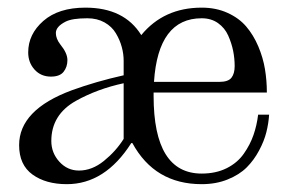

<svg xmlns="http://www.w3.org/2000/svg" viewBox="-20 -467 751 495"><path d="M29.3 -92.8Q29.3 -184.1 165.5 -234.4Q227.1 -256.8 298.8 -272.9V-310.5Q298.8 -328.1 293.9 -345.9Q289.1 -363.8 278.8 -381.1Q268.6 -398.4 249.5 -409.2Q230.5 -419.9 205.1 -419.9Q166 -419.9 148.9 -411.1Q124 -398.4 124 -381.8Q124 -367.2 135.7 -352.1Q153.8 -330.1 153.8 -312Q153.8 -294.4 144 -282Q134.3 -269.5 111.3 -269.5Q85.4 -269.5 69.1 -287.6Q52.7 -305.7 52.7 -332Q52.7 -378.9 91.8 -413.1Q130.9 -447.3 200.2 -447.3Q300.3 -447.3 344.2 -376.5Q402.3 -447.3 500 -447.3Q537.1 -447.3 566.7 -433.8Q596.2 -420.4 614.7 -398.7Q633.3 -377 645.8 -347.7Q658.2 -318.4 663.1 -288.8Q668 -259.3 668 -228.5H376V-219.7Q376 -19.5 500 -19.5Q536.6 -19.5 564.5 -33.4Q592.3 -47.4 608.6 -70.8Q625 -94.2 633.5 -118.9Q642.1 -143.6 645.5 -171.4H673.8Q672.4 -148.9 666.7 -126.2Q661.1 -103.5 647.9 -78.9Q634.8 -54.2 616 -35.4Q597.2 -16.6 567.1 -4.4Q537.1 7.8 500 7.8Q378.9 7.8 321.3 -98.1H318.4Q251 7.8 152.3 7.8Q98.1 7.8 63.7 -17.1Q29.3 -42 29.3 -92.8ZM112.3 -103.5Q112.3 -72.8 133.1 -50Q153.8 -27.3 183.6 -27.3Q217.3 -27.3 248 -52.2Q278.8 -77.1 298.8 -108.9V-252.4Q231 -237.8 175.8 -207Q112.3 -171.4 112.3 -103.5ZM377 -255.9H545.4Q568.4 -255.9 576.7 -266.6Q585 -277.3 585 -296.4Q585 -316.4 581.1 -335.9Q577.1 -355.5 568.4 -375.2Q559.6 -395 542 -407.5Q524.4 -419.9 500 -419.9Q387.7 -419.9 377 -255.9Z"/></svg>

Font: Theano Modern
Style: Regular
Weight: 400
Designer: Alexey Kryukov
Version: Version 2.00